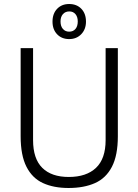

<svg xmlns="http://www.w3.org/2000/svg" viewBox="-20 -926 690 958"><path d="M322 12Q248 12 194.5 -12.5Q141 -37 112 -94Q83 -151 83 -246V-686H145V-227Q145 -134 191 -88.5Q237 -43 323 -43Q411 -43 459 -88.5Q507 -134 507 -227V-686H568V-246Q568 -151 538.5 -94Q509 -37 454 -12.5Q399 12 322 12ZM325 -731Q288 -731 265 -755Q242 -779 242 -818Q242 -858 265 -882Q288 -906 325 -906Q363 -906 386 -882Q409 -858 409 -818Q409 -780 385.5 -755.5Q362 -731 325 -731ZM325 -768Q345 -768 356.5 -781.5Q368 -795 368 -819Q368 -842 356.5 -855.5Q345 -869 326 -869Q306 -869 294 -855.5Q282 -842 282 -819Q282 -795 294 -781.5Q306 -768 325 -768Z"/></svg>

Font: Archivo SemiCondensed ExtraLight
Style: Regular
Weight: 250
Width: 4
Designer: Hector Gatti
Foundry: Omnibus-Type
Version: Version 2.001